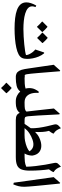

<svg xmlns="http://www.w3.org/2000/svg" viewBox="1030 -1800 1006 3105"><g transform="rotate(90 1532.5 -247.0)"><path d="M932 -184Q932 -131 915.5 -99Q899 -67 858 -45Q817 -23 752 -8.5Q687 6 607 13Q527 20 441 20Q351 20 274 11Q197 2 139.5 -19.5Q82 -41 50 -78Q18 -115 18 -172Q18 -205 30.5 -245Q43 -285 69 -331L94 -319Q82 -289 82 -265Q82 -223 114 -195.5Q146 -168 199.5 -152Q253 -136 317.5 -129.5Q382 -123 448 -123Q505 -123 570.5 -127Q636 -131 697 -137Q758 -143 804.5 -150.5Q851 -158 870 -165Q870 -188 857 -216Q844 -244 823.5 -271Q803 -298 780 -315L828 -458H842Q874 -419 894 -370.5Q914 -322 923 -273.5Q932 -225 932 -184ZM589 -347Q570 -369 550 -388.5Q530 -408 508 -427V-434L588 -514H595Q616 -496 636 -477Q656 -458 675 -435V-428L596 -347ZM410 -344Q391 -366 371 -385.5Q351 -405 329 -424V-431L409 -511H416Q437 -493 457 -474Q477 -455 496 -432V-425L417 -344Z M1221 0Q1194 0 1169 -11.5Q1144 -23 1125.5 -54Q1107 -85 1097 -142Q1095 -153 1093 -166Q1091 -179 1087 -204.5Q1083 -230 1076 -278.5Q1069 -327 1057 -408Q1045 -489 1027 -613L1120 -718L1132 -713Q1140 -616 1147 -527.5Q1154 -439 1160 -367.5Q1166 -296 1171 -246.5Q1176 -197 1180 -178Q1185 -152 1192 -147Q1199 -142 1210.5 -144.5Q1222 -147 1239 -142Q1259 -137 1269 -121.5Q1279 -106 1279 -68Q1279 -31 1267 -15.5Q1255 0 1221 0Z M1404 -217Q1404 -269 1424 -311Q1444 -353 1464 -373L1482 -367Q1477 -303 1491.5 -252Q1506 -201 1541.5 -171.5Q1577 -142 1635 -142H1640Q1660 -142 1673 -126Q1686 -110 1686 -87V-57Q1686 -32 1673 -16Q1660 0 1640 0H1615Q1569 0 1528.5 -19.5Q1488 -39 1459 -72Q1425 -27 1367 -13.5Q1309 0 1239 0Q1205 0 1187 -22Q1169 -44 1169 -70Q1168 -97 1185.5 -119.5Q1203 -142 1239 -142Q1284 -142 1330.5 -144.5Q1377 -147 1412 -158Q1404 -187 1404 -217ZM1400 236Q1381 214 1361 194.5Q1341 175 1319 156V149L1399 69H1406Q1427 87 1447 106Q1467 125 1486 148V155L1407 236Z M1921 0Q1873 0 1846 -14.5Q1819 -29 1805 -64Q1778 -30 1738 -15Q1698 0 1647 0Q1611 0 1593 -22.5Q1575 -45 1576 -72Q1576 -98 1594 -120Q1612 -142 1647 -142Q1708 -142 1737.5 -147Q1767 -152 1784 -173Q1776 -238 1763 -352Q1750 -466 1734 -616L1817 -711L1829 -704Q1840 -475 1848 -352Q1856 -229 1860 -196Q1865 -158 1877 -150Q1889 -142 1922 -142Q1942 -142 1952 -120Q1962 -98 1962 -71Q1962 -45 1952 -22.5Q1942 0 1921 0Z M1983 -142Q2002 -170 2019 -195Q2036 -220 2053 -242Q2055 -306 2045.5 -373Q2036 -440 2021.5 -503.5Q2007 -567 1993 -621Q1987 -646 1993 -663Q1999 -680 2015 -695.5Q2031 -711 2053 -730Q2067 -690 2086.5 -661Q2106 -632 2141 -611Q2134 -589 2119 -568Q2104 -547 2096 -536Q2109 -490 2113 -430.5Q2117 -371 2113 -312Q2135 -334 2158 -351Q2181 -368 2207 -380Q2280 -414 2341.5 -412.5Q2403 -411 2444 -374.5Q2485 -338 2496 -266Q2494 -194 2462 -142H2524Q2542 -142 2556.5 -126Q2571 -110 2571 -69Q2571 -36 2556.5 -18Q2542 0 2524 0H1922Q1894 0 1873.5 -19.5Q1853 -39 1853 -71Q1853 -103 1873.5 -122.5Q1894 -142 1922 -142ZM2051 -142Q2110 -141 2164 -141.5Q2218 -142 2255 -149Q2315 -161 2359 -179.5Q2403 -198 2427 -220Q2368 -315 2240 -271Q2185 -252 2137 -221Q2089 -190 2051 -142Z M2763 -611Q2756 -589 2741 -568Q2726 -547 2718 -536Q2727 -478 2733 -396Q2739 -314 2739 -226Q2739 -143 2720 -93Q2701 -43 2653.5 -21.5Q2606 0 2519 0Q2486 0 2469.5 -22Q2453 -44 2453 -70Q2453 -97 2469.5 -119.5Q2486 -142 2519 -142Q2551 -142 2593.5 -146.5Q2636 -151 2676 -170Q2674 -242 2665 -320Q2656 -398 2643 -475.5Q2630 -553 2615 -621Q2607 -659 2624.5 -680Q2642 -701 2675 -730Q2689 -690 2708.5 -661Q2728 -632 2763 -611Z M2948 -711Q2950 -692 2953.5 -657Q2957 -622 2962 -572Q2968 -511 2975 -443.5Q2982 -376 2987.5 -314Q2993 -252 2996.5 -205Q3000 -158 3000 -137Q3000 -86 2990.5 -46Q2981 -6 2961 41L2934 32L2844 -613L2937 -718Z"/></g></svg>

Font: Bona Nova SC
Style: Bold
Weight: 700
Designer: Mateusz Machalski
Foundry: Capitalics
Version: Version 4.001; ttfautohint (v1.8.4.7-5d5b)